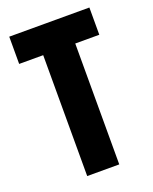

<svg xmlns="http://www.w3.org/2000/svg" viewBox="-125 -718 627 788"><g transform="rotate(-20 188.5 -323.5)"><path d="M13 -528V-647H363V-528H258V0H118V-528Z"/></g></svg>

Font: Squada One
Style: Regular
Weight: 400
Version: Version 1.001